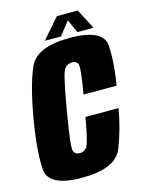

<svg xmlns="http://www.w3.org/2000/svg" viewBox="-123 -874 718 950"><g transform="rotate(-15 236.5 -398.5)"><path d="M177.5 4Q6.5 4 -0.2 -87.2Q-7 -178.5 20.5 -339.5Q48 -501.5 86.8 -591Q125.5 -680.5 296 -680.5Q469 -680.5 474 -592.2Q479 -504 460 -392H290.5Q313 -522.5 306.5 -541.5Q300 -560.5 276.5 -560.5Q252 -560.5 236.5 -540Q221 -519.5 190.5 -339.5Q159.5 -158.5 166.8 -137.5Q174 -116.5 198 -116.5Q221.5 -116.5 235.2 -136Q249 -155.5 271 -282.5H440.5Q422 -176 386 -86Q350 4 177.5 4ZM174.5 -698.5 263.5 -801H370.5L424 -698.5H341L310.5 -767L257 -698.5Z"/></g></svg>

Font: Anybody Condensed ExtraBold
Style: Italic
Weight: 800
Width: 3
Italic angle: -10°
Designer: Tyler Finck
Foundry: Etcetera Type Company
Version: Version 1.010; ttfautohint (v1.8.3) -l 8 -r 50 -G 200 -x 14 